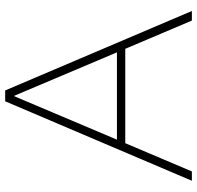

<svg xmlns="http://www.w3.org/2000/svg" viewBox="-30 -750 780 761"><g transform="rotate(-90 360.5 -370.0)"><path d="M659 0 547 -264H173L61 0H24L339 -740H382L697 0ZM187 -297H533L360 -706Z"/></g></svg>

Font: Encode Sans Expanded Thin
Style: Regular
Weight: 250
Width: 7
Designer: Multiple Designers
Foundry: Impallari Type
Version: Version 2.000